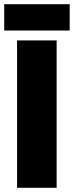

<svg xmlns="http://www.w3.org/2000/svg" viewBox="-29 -892 351 912"><path d="M-9 -747H302V-872H-9ZM52 0H240V-700H52Z"/></svg>

Font: Arthouse Owned Black
Style: Regular
Weight: 900
Designer: Jeremy Tribby
Foundry: Tribby Type
Version: Version 1.000;PS 001.000;hotconv 1.0.88;makeotf.lib2.5.64775